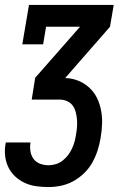

<svg xmlns="http://www.w3.org/2000/svg" viewBox="-22 -540 542 775"><path d="M174 215Q148 215 123.5 211.5Q99 208 77.5 198Q56 188 38.5 171.5Q21 155 11 133.5Q1 112 -1.5 87.5Q-4 63 1 37V35H101V36Q98 54 101 71.5Q104 89 114 102Q124 115 140 121Q156 127 174 127Q189 127 203.5 122.5Q218 118 230.5 108.5Q243 99 252.5 86.5Q262 74 268.5 60Q275 46 279 31.5Q283 17 285 2Q288 -14 289 -29.5Q290 -45 288.5 -60Q287 -75 283 -89.5Q279 -104 270.5 -115Q262 -126 248 -132Q234 -138 219 -138H106L120 -226L301 -432H164L152 -361H68L95 -520H437L422 -432L242 -226V-225Q270 -224 294.5 -214Q319 -204 338.5 -186Q358 -168 369.5 -144.5Q381 -121 386 -94.5Q391 -68 390 -39.5Q389 -11 384 17Q380 42 372 67Q364 92 351 115.5Q338 139 318 158.5Q298 178 274.5 191Q251 204 225 209.5Q199 215 174 215Z"/></svg>

Font: Iosevka Curly Slab Semibold
Style: Italic
Weight: 600
Italic angle: -9°
Monospace: yes
Designer: Belleve Invis
Foundry: Belleve Invis
Version: Version 22.1.2; ttfautohint (v1.8.4)